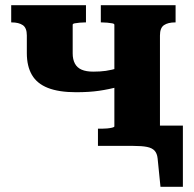

<svg xmlns="http://www.w3.org/2000/svg" viewBox="-20 -560 744 737"><path d="M419 -75V-465Q419 -469 410.5 -470.5Q402 -472 391.5 -473Q381 -474 371 -474H367V-540H654V-474H652Q625 -474 609.5 -463.5Q594 -453 594 -424V0H356V-66H371Q381 -66 391.5 -67Q402 -68 410.5 -70Q419 -72 419 -75ZM83 -356V-424Q83 -453 67.5 -463.5Q52 -474 25 -474H23V-540H310V-474H306Q297 -474 286 -473Q275 -472 267 -470.5Q259 -469 259 -465V-355Q259 -332 267.5 -316Q276 -300 293.5 -292.5Q311 -285 338 -285Q365 -285 386 -288Q407 -291 435 -299V-227Q398 -217 360 -211.5Q322 -206 272 -206Q206 -206 164 -222.5Q122 -239 102.5 -272.5Q83 -306 83 -356ZM449 0V-78H682V157H596L585 48Q583 29 573.5 18.5Q564 8 544.5 4Q525 0 491 0Z"/></svg>

Font: Roboto Serif
Style: Bold
Weight: 700
Designer: Greg Gazdowicz
Foundry: Commercial Type
Version: Version 1.008